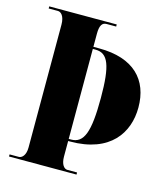

<svg xmlns="http://www.w3.org/2000/svg" viewBox="-107 -798 768 882"><g transform="rotate(15 276.5 -357.0)"><path d="M18 0H339V-10H293C277 -10 262 -28 262 -65V-139H271C462 -139 534 -251 534 -371C534 -502 455 -587 289 -587H262V-649C262 -689 273 -704 293 -704H339V-714H18V-704H62C76 -704 94 -689 94 -647V-63C94 -25 76 -10 62 -10H18ZM273 -149H262V-577H275C335 -577 356 -523 356 -369C356 -206 334 -149 273 -149Z"/></g></svg>

Font: Noto Serif Display ExtraCondensed Black
Style: Regular
Weight: 900
Width: 2
Designer: Monotype Design Team
Foundry: Monotype Imaging Inc.
Version: Version 2.009